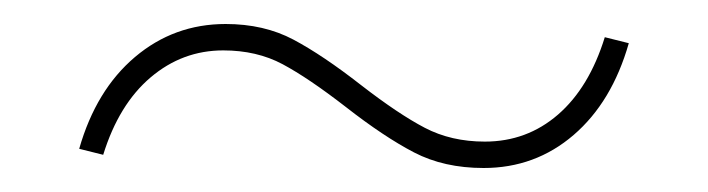

<svg xmlns="http://www.w3.org/2000/svg" viewBox="-20 -309 590 160"><path d="M268 -220Q237 -244 215.5 -255.5Q194 -267 166 -267Q132 -267 105.5 -244.5Q79 -222 66 -180L46 -185Q60 -234 92.5 -261.5Q125 -289 168 -289Q200 -289 224.5 -276Q249 -263 281 -238Q312 -214 334 -202.5Q356 -191 384 -191Q419 -191 445 -213.5Q471 -236 484 -278L504 -273Q490 -224 458 -196.5Q426 -169 383 -169Q350 -169 325 -182Q300 -195 268 -220Z"/></svg>

Font: Ysabeau Infant Extralight
Style: Italic
Weight: 200
Italic angle: -12°
Designer: Christian Thalmann (Catharsis Fonts)
Version: Version 0.003